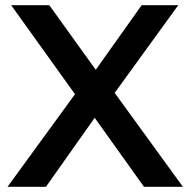

<svg xmlns="http://www.w3.org/2000/svg" viewBox="-20 -720 733 740"><path d="M535 0 345 -266 157 0H9L269 -357L23 -700H170L349 -451L526 -700H667L422 -362L685 0Z"/></svg>

Font: CMG Sans SemiBold
Style: Regular
Weight: 600
Designer: Julieta Ulanovsky
Foundry: Julieta Ulanovsky
Version: Version 7.200